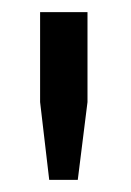

<svg xmlns="http://www.w3.org/2000/svg" viewBox="-20 -706 215 316"><path d="M61 -410 46 -538V-686H124V-538L108 -410Z"/></svg>

Font: Archivo SemiExpanded Light
Style: Regular
Weight: 300
Width: 6
Designer: Hector Gatti
Foundry: Omnibus-Type
Version: Version 2.001